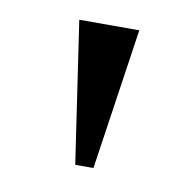

<svg xmlns="http://www.w3.org/2000/svg" viewBox="-44 -754 356 353"><g transform="rotate(10 134.0 -578.0)"><path d="M78 -710H190L151 -446H117Z"/></g></svg>

Font: Ibarra Real Nova
Style: Regular
Weight: 400
Designer: Jose Maria Ribagorda & Octavio Pardo
Foundry: Jose Maria Ribagorda
Version: Version 1.014